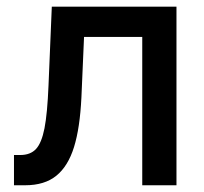

<svg xmlns="http://www.w3.org/2000/svg" viewBox="-20 -550 606 570"><path d="M21.5 -89.8H40Q70.3 -89.8 86.9 -107.7Q103.5 -125.5 112.1 -169.2Q120.6 -212.9 124 -295.9L133.8 -530.3H503.9V0H402.3V-440.4H229.5L221.7 -260.7Q217.3 -169.9 199.7 -113.3Q182.1 -56.6 147.2 -28.3Q112.3 0 54.7 0H21.5Z"/></svg>

Font: Pretendard Medium
Style: Regular
Weight: 500
Designer: Base glyphs from Inter by Rasmus Andersson; Hangeul glyphs from Noto Sans CJK(Source Han Sans) by Jang Soo-young and Kan
Foundry: Kil Hyung-jin
Version: Version 1.309